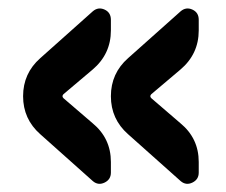

<svg xmlns="http://www.w3.org/2000/svg" viewBox="-20 -520 540 459"><path d="M412.1 -493.2Q424.8 -503.9 439.9 -497.1Q455.1 -490.2 455.1 -472.7V-447.3Q455.1 -390.6 411.1 -353.5L341.8 -294.9Q336.9 -290 341.8 -285.2L411.1 -225.6Q455.1 -189.5 455.1 -132.8V-107.4Q455.1 -90.8 439.9 -83.5Q424.8 -76.2 412.1 -86.9L286.1 -199.2Q245.1 -235.4 245.1 -290Q245.1 -344.7 286.1 -380.9ZM201.2 -225.6Q245.1 -189.5 245.1 -132.8V-107.4Q245.1 -90.8 230 -83.5Q214.8 -76.2 202.1 -86.9L76.2 -199.2Q35.2 -235.4 35.2 -290Q35.2 -344.7 76.2 -380.9L202.1 -493.2Q214.8 -503.9 230 -497.1Q245.1 -490.2 245.1 -472.7V-447.3Q245.1 -390.6 201.2 -353.5L131.8 -294.9Q127 -290 131.8 -285.2Z"/></svg>

Font: Rounded Mgen+ 2m bold
Style: Bold
Weight: 700
Designer: [Source Han Sans]
Ryoko NISHIZUKA  (kana & ideographs); Paul D. Hunt (Latin, Greek & Cyrillic); Wenlong ZHANG  (bopomofo
Version: Version 1.059.20150602